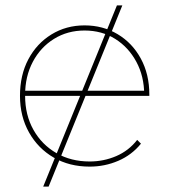

<svg xmlns="http://www.w3.org/2000/svg" viewBox="-20 -614 627 711"><path d="M312 3Q237 3 179 -30.5Q121 -64 87.5 -123.5Q54 -183 54 -259Q54 -336 85 -394.5Q116 -453 170.5 -486.5Q225 -520 293 -520Q361 -520 415.5 -487.5Q470 -455 501.5 -397Q533 -339 533 -264Q533 -263 533 -262Q533 -261 533 -259H65V-278H522L514 -263Q514 -331 485 -385Q456 -439 406.5 -470Q357 -501 293 -501Q230 -501 180 -470Q130 -439 101.5 -385Q73 -331 73 -263V-259Q73 -188 104 -133Q135 -78 189 -47Q243 -16 312 -16Q364 -16 410.5 -36Q457 -56 488 -96L502 -82Q468 -40 418 -18.5Q368 3 312 3ZM140 77 413 -594H433L160 77Z"/></svg>

Font: Montserrat Thin
Style: Regular
Weight: 100
Designer: Julieta Ulanovsky
Foundry: Julieta Ulanovsky
Version: Version 9.000